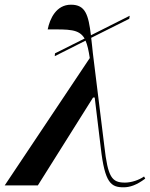

<svg xmlns="http://www.w3.org/2000/svg" viewBox="-45 -789 638 817"><path d="M-25 0H116L351 -374H358L384 -159C401 -9 428 8 481 8C507 8 536 -1 573 -29L568 -38C547 -23 514 -12 487 -12C431 -12 414 -34 399 -167L350 -564C348 -587 345 -609 343 -628L505 -709L507 -722L342 -639C331 -726 319 -769 257 -769C194 -769 167 -709 158 -664C249 -664 291 -666 315 -625L189 -562L188 -550L319 -616C327 -598 332 -575 337 -542Z"/></svg>

Font: Noto Serif Display SemiBold
Style: Italic
Weight: 600
Italic angle: -12°
Designer: Monotype Design Team
Foundry: Monotype Imaging Inc.
Version: Version 2.009